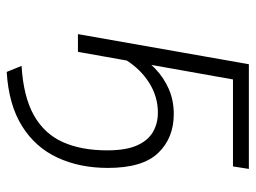

<svg xmlns="http://www.w3.org/2000/svg" viewBox="-115 -436 764 574"><g transform="rotate(90 267.0 -149.0)"><path d="M195 213 177 168.5Q269 163 324.5 131.8Q380 100.5 404.8 45.2Q429.5 -10 429.5 -87.5Q429.5 -143 415 -176Q400.5 -209 375 -224Q349.5 -239 316.5 -239Q269.5 -239 228.5 -213.5Q187.5 -188 160 -144.5L137.5 -168.5Q157 -203.5 184.2 -230Q211.5 -256.5 245.8 -271.5Q280 -286.5 321 -286.5Q392.5 -286.5 437.2 -240Q482 -193.5 482 -89.5Q482 -5 451.2 61.2Q420.5 127.5 356.8 167.2Q293 207 195 213ZM82 0 172 -511H485L477.5 -463.5H217.5L135 0Z"/></g></svg>

Font: Overpass ExtraLight
Style: Italic
Weight: 250
Italic angle: -10°
Designer: Delve Withrington, Dave Bailey, Thomas Jockin
Foundry: Delve Fonts LLC
Version: Version 4.000